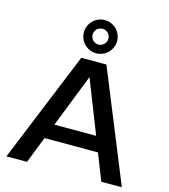

<svg xmlns="http://www.w3.org/2000/svg" viewBox="-136 -1066 1032 1173"><g transform="rotate(15 380.0 -480.0)"><path d="M460 -700H301L15 0H145L211 -168H549L615 0H745ZM381 -750C439 -750 486 -797 486 -855C486 -913 439 -960 381 -960C323 -960 276 -913 276 -855C276 -797 323 -750 381 -750ZM381 -805C353 -805 331 -828 331 -855C331 -883 353 -905 381 -905C408 -905 431 -883 431 -855C431 -828 408 -805 381 -805ZM248 -263 380 -599 512 -263Z"/></g></svg>

Font: Goli Medium
Style: Regular
Weight: 500
Designer: jaikishan Patel
Foundry: MagicType
Version: Version 1.000;Glyphs 3.2 (3242)